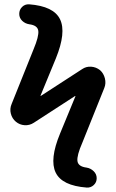

<svg xmlns="http://www.w3.org/2000/svg" viewBox="-20 -768 540 891"><path d="M136.7 -198.2Q117.2 -185.5 94.2 -187Q71.3 -188.5 53.7 -203.1Q36.1 -217.8 30.3 -240.7Q24.4 -263.7 34.2 -286.1L135.7 -539.1Q161.1 -599.6 157.7 -625Q154.3 -650.4 116.2 -655.3Q96.7 -658.2 83 -671.4Q69.3 -684.6 69.3 -703.6Q69.3 -722.7 82.5 -735.8Q95.7 -749 115.2 -748Q229.5 -739.3 258.8 -678.2Q288.1 -617.2 239.3 -497.1L168 -324.2V-323.2H169.9L361.3 -447.3Q379.9 -460 402.8 -458.5Q425.8 -457 444.3 -442.4Q460.9 -427.7 466.8 -404.3Q472.7 -380.9 463.9 -359.4L362.3 -106.4Q335.9 -45.9 339.4 -20.5Q342.8 4.9 381.8 9.8Q400.4 12.7 414.6 26.4Q428.7 40 428.7 59.1Q428.7 78.1 415 90.8Q401.4 103.5 382.8 102.5Q267.6 93.8 238.3 32.7Q209 -28.3 258.8 -148.4L330.1 -321.3V-322.3H328.1Z"/></svg>

Font: Rounded-X Mgen+ 1m medium
Style: Regular
Weight: 500
Designer: [Source Han Sans]
Ryoko NISHIZUKA  (kana & ideographs); Paul D. Hunt (Latin, Greek & Cyrillic); Wenlong ZHANG  (bopomofo
Version: Version 1.059.20150602